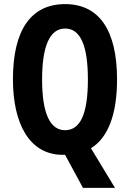

<svg xmlns="http://www.w3.org/2000/svg" viewBox="-20 -745 633 935"><path d="M550 -358C550 -599 462 -725 297 -725C131 -725 43 -599 43 -359C43 -146 121 9 286 9C289 9 295 9 297 9L384 170H540L423 -23C506 -74 550 -188 550 -358ZM185 -358C185 -522 223 -606 297 -606C371 -606 408 -525 408 -358C408 -190 371 -111 297 -111C223 -111 185 -194 185 -358Z"/></svg>

Font: Noto Sans Thai Looped ExtraCondensed
Style: Bold
Weight: 700
Width: 2
Designer: Sasikarn Vongin, Ben Mitchell
Foundry: The Fontpad Ltd
Version: Version 1.001